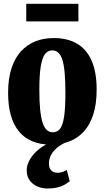

<svg xmlns="http://www.w3.org/2000/svg" viewBox="-20 -774 568 1042"><path d="M24 -270.5Q24 -346.5 42 -402.2Q60 -458 93.2 -494.8Q126.5 -531.5 171.8 -549.5Q217 -567.5 271 -567.5Q347 -567.5 399 -536.5Q451 -505.5 477.8 -443.5Q504.5 -381.5 504.5 -288Q504.5 -210 486.5 -153.5Q468.5 -97 435.2 -60.5Q402 -24 356.5 -6.5Q311 11 256 11Q200 11 156.5 -6.8Q113 -24.5 83.5 -59.8Q54 -95 39 -147.8Q24 -200.5 24 -270.5ZM267 -56Q291 -56 306 -75.5Q321 -95 328 -142Q335 -189 335 -270.5Q335 -332 331.2 -375.8Q327.5 -419.5 319.2 -447Q311 -474.5 297.2 -487.5Q283.5 -500.5 264 -500.5Q240 -500.5 224.5 -480.8Q209 -461 201.2 -414Q193.5 -367 193.5 -286Q193.5 -224.5 197.8 -180.8Q202 -137 210.8 -109.5Q219.5 -82 233.5 -69Q247.5 -56 267 -56ZM236 249Q209 249 183.2 238Q157.5 227 141.2 205.2Q125 183.5 125 150.5Q125 130 134 108.5Q143 87 159.5 66.8Q176 46.5 200 29Q224 11.5 254.5 -1L289.5 -5L336 -1Q303 15 283 34Q263 53 254.2 73Q245.5 93 245.5 113Q245.5 138 258 150.8Q270.5 163.5 292 163.5Q304 163.5 316.5 160.2Q329 157 342.5 148.5L358.5 210Q343 221.5 326.5 230.5Q310 239.5 288.2 244.2Q266.5 249 236 249ZM405.5 -753.5V-658H122.5V-753.5Z"/></svg>

Font: Merriweather 24pt SemiCondensed Black
Style: Regular
Weight: 900
Width: 4
Designer: Eben Sorkin
Foundry: Eben Sorkin
Version: Version 2.100